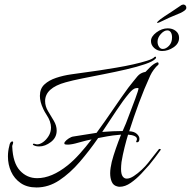

<svg xmlns="http://www.w3.org/2000/svg" viewBox="-20 -813 842 847"><path d="M153 -167Q138 -167 129 -172Q125 -173 125 -176Q125 -178 127.5 -179Q130 -180 134 -178Q140 -176 143 -176Q156 -176 170 -186Q184 -196 194.5 -213Q205 -230 205 -251Q205 -263 200 -278Q195 -292 186 -305.5Q177 -319 171 -332Q163 -349 159.5 -363Q156 -377 156 -390Q156 -422 176 -440.5Q196 -459 227.5 -469.5Q259 -480 294 -485Q329 -490 358 -494Q383 -497 418.5 -502.5Q454 -508 493 -514.5Q532 -521 567.5 -529Q603 -537 628.5 -545Q654 -553 661 -561Q663 -563 665 -563Q668 -563 668.5 -560Q669 -557 666 -554Q655 -542 620 -530Q585 -518 537.5 -507Q490 -496 439 -486Q388 -476 343 -467Q298 -458 270 -450Q179 -425 179 -367Q179 -344 192 -322.5Q205 -301 217.5 -280Q230 -259 230 -237Q230 -206 204.5 -186.5Q179 -167 153 -167ZM141 14Q99 14 71 -5.5Q43 -25 29 -56Q15 -87 15 -123Q15 -147 21 -169Q24 -189 35 -189Q38 -189 38 -185Q38 -181 35.5 -174.5Q33 -168 34 -166Q37 -94 68 -60.5Q99 -27 144 -27Q208 -27 279 -84Q305 -105 331.5 -134.5Q358 -164 384 -198Q372 -196 360.5 -193Q349 -190 338 -187Q324 -183 312 -180Q300 -177 291 -176Q287 -175 283 -175Q279 -175 276 -175Q265 -175 264 -179Q263 -183 266 -187Q272 -195 283.5 -202.5Q295 -210 305 -211Q326 -214 352 -218.5Q378 -223 406 -227Q444 -279 480 -332Q516 -385 546 -426Q557 -440 566.5 -452Q576 -464 586 -476Q599 -492 622 -496Q627 -502 642 -516.5Q657 -531 669 -536Q673 -538 674 -538Q679 -538 679.5 -533.5Q680 -529 678 -527Q669 -520 659 -506.5Q649 -493 643 -480Q616 -421 593 -359Q570 -297 550 -234Q572 -233 583.5 -222.5Q595 -212 595 -201Q595 -187 586.5 -185.5Q578 -184 582 -192Q584 -195 584 -200Q584 -208 573 -213Q562 -218 545 -219Q538 -197 529.5 -163Q521 -129 516 -98Q515 -89 514.5 -81.5Q514 -74 514 -68Q514 -45 521 -35Q528 -25 539 -25Q553 -25 570.5 -36.5Q588 -48 605 -64Q622 -80 633 -94Q635 -96 644 -108Q653 -120 664 -133.5Q675 -147 681 -155Q682 -157 686.5 -155.5Q691 -154 689 -152Q665 -118 638 -85Q625 -70 603.5 -47Q582 -24 557 -6.5Q532 11 508 11Q505 11 502 10.5Q499 10 496 9Q480 5 473 -11Q466 -27 466 -49Q466 -60 468 -73Q470 -86 473 -99Q480 -126 491 -157.5Q502 -189 514 -219Q511 -219 508.5 -218.5Q506 -218 503 -218Q478 -216 453 -211.5Q428 -207 413 -204Q375 -149 332 -99Q289 -49 241.5 -17.5Q194 14 141 14ZM431 -231Q456 -233 478.5 -234Q501 -235 521 -235Q529 -253 535.5 -268.5Q542 -284 546 -296Q563 -340 577 -378Q591 -416 591 -423Q591 -426 579 -424Q567 -422 550 -402Q523 -370 493 -324.5Q463 -279 431 -231ZM695 -588Q675 -588 660.5 -601Q646 -614 646 -632Q646 -652 670 -670Q694 -688 720 -688Q741 -688 755.5 -676.5Q770 -665 770 -646Q770 -621 746 -604.5Q722 -588 695 -588ZM698 -597Q712 -597 725.5 -611Q739 -625 739 -648Q739 -662 733.5 -670.5Q728 -679 718 -679Q704 -679 689.5 -663Q675 -647 675 -629Q675 -616 681.5 -606.5Q688 -597 698 -597ZM673 -713Q674 -718 688 -728.5Q702 -739 738 -762L781 -791Q787 -793 790 -793Q802 -791 802 -778Q802 -770 786 -761Q776 -755 766 -751.5Q756 -748 741 -741Q726 -735 710 -727Q694 -719 683.5 -714.5Q673 -710 673 -713Z"/></svg>

Font: Grey Qo
Style: Regular
Weight: 400
Designer: Robert E. Leuschke
Foundry: Robert E. Leuschke
Version: Version 2.010